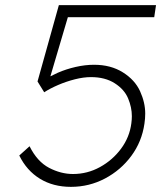

<svg xmlns="http://www.w3.org/2000/svg" viewBox="-20 -720 627 747"><path d="M256 7Q187 7 135.5 -24.5Q84 -56 55 -115L95 -151Q125 -91 171 -67Q217 -43 264 -43Q320 -43 369 -70Q418 -97 451 -141.5Q484 -186 491 -240Q493 -255 493 -268Q493 -302 478.5 -337Q464 -372 426.5 -396Q389 -420 334 -420Q305 -420 271.5 -411.5Q238 -403 206.5 -389.5Q175 -376 152 -361L126 -403L209 -700H587L580 -653H244L176 -423Q190 -430 205 -437Q237 -451 274 -459.5Q311 -468 346 -468Q411 -468 458 -438.5Q505 -409 525 -365Q545 -321 545 -278Q545 -259 542 -239Q532 -169 491 -113.5Q450 -58 388.5 -25.5Q327 7 256 7Z"/></svg>

Font: Lexend ExtLt
Style: Italic
Weight: 250
Italic angle: -8.13011°
Designer: Bonnie Shaver-Troup, Thomas Jockin
Foundry: Lexend
Version: Version 1.007